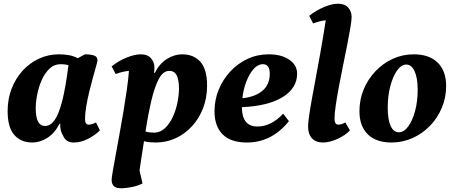

<svg xmlns="http://www.w3.org/2000/svg" viewBox="-20 -754 2437 1032"><path d="M154 12Q93 12 57 -28.5Q21 -69 21 -157Q21 -222 42.5 -277.5Q64 -333 102 -374.5Q140 -416 190 -439Q240 -462 296 -462Q325 -462 350.5 -457.5Q376 -453 398 -441L436 -462Q465 -462 484.5 -456Q504 -450 504 -430Q504 -424 497 -399.5Q490 -375 480 -339Q470 -303 460 -262Q450 -221 443.5 -182Q437 -143 437 -114Q437 -97 442.5 -90.5Q448 -84 458 -84Q465 -84 475 -87Q485 -90 496 -96L517 -53Q492 -28 453.5 -8Q415 12 376 12Q334 12 319 -25Q302 -51 304 -89H300Q274 -38 234.5 -13Q195 12 154 12ZM172 -171Q172 -126 184 -101.5Q196 -77 223 -77Q251 -77 273.5 -108.5Q296 -140 314.5 -212Q333 -284 348 -404Q328 -409 306 -409Q271 -409 246 -385Q221 -361 204.5 -324Q188 -287 180 -246Q172 -205 172 -171Z M633 258Q602 258 591 245.5Q580 233 580 213Q580 203 586 167.5Q592 132 601.5 80.5Q611 29 622 -31.5Q633 -92 643.5 -154.5Q654 -217 662 -273.5Q670 -330 673 -373Q638 -370 602 -356L580 -397Q617 -427 660.5 -444.5Q704 -462 736 -462Q774 -462 792 -440.5Q810 -419 810 -391Q810 -383 809.5 -376Q809 -369 808 -362H812Q837 -412 877 -437Q917 -462 959 -462Q1021 -462 1057 -422Q1093 -382 1093 -293Q1093 -228 1071.5 -172.5Q1050 -117 1012 -75.5Q974 -34 924 -11Q874 12 817 12Q800 12 784.5 10.5Q769 9 754 5Q748 42 742 81.5Q736 121 730 162L746 232Q721 245 688 251.5Q655 258 633 258ZM890 -373Q857 -373 834.5 -331.5Q812 -290 794.5 -217Q777 -144 762 -47Q783 -41 807 -41Q841 -41 866.5 -65Q892 -89 909 -126Q926 -163 934 -204Q942 -245 942 -279Q942 -324 930 -348.5Q918 -373 890 -373Z M1307 12Q1221 12 1177 -31.5Q1133 -75 1133 -156Q1133 -217 1155.5 -272Q1178 -327 1218 -370Q1258 -413 1310.5 -437.5Q1363 -462 1424 -462Q1493 -462 1535 -433Q1577 -404 1577 -358Q1577 -280 1499 -232Q1421 -184 1280 -178Q1281 -74 1363 -74Q1438 -74 1502 -143L1533 -103Q1441 12 1307 12ZM1393 -409Q1366 -409 1343 -383Q1320 -357 1304 -315.5Q1288 -274 1283 -226Q1351 -233 1390.5 -266Q1430 -299 1430 -358Q1430 -409 1393 -409Z M1716 12Q1678 12 1657 -10.5Q1636 -33 1636 -73Q1636 -100 1645.5 -158.5Q1655 -217 1670 -296Q1685 -375 1701 -465Q1717 -555 1731 -645Q1697 -641 1663 -628L1642 -669Q1679 -698 1721.5 -716Q1764 -734 1796 -734Q1834 -734 1852 -712.5Q1870 -691 1870 -663Q1870 -646 1863.5 -606.5Q1857 -567 1846.5 -514Q1836 -461 1824 -402.5Q1812 -344 1801.5 -288Q1791 -232 1784.5 -187Q1778 -142 1778 -116Q1778 -84 1799 -84Q1816 -84 1836 -96L1861 -53Q1834 -25 1792 -6.5Q1750 12 1716 12Z M2084 12Q2002 12 1957 -32Q1912 -76 1912 -156Q1912 -219 1935 -274Q1958 -329 1998.5 -371.5Q2039 -414 2091.5 -438Q2144 -462 2204 -462Q2287 -462 2332.5 -417.5Q2378 -373 2378 -292Q2378 -230 2355 -175Q2332 -120 2291.5 -78Q2251 -36 2197.5 -12Q2144 12 2084 12ZM2124 -43Q2151 -43 2174 -74Q2197 -105 2211 -157Q2225 -209 2225 -271Q2225 -335 2208.5 -371Q2192 -407 2164 -407Q2137 -407 2114.5 -375.5Q2092 -344 2078 -291Q2064 -238 2064 -176Q2064 -112 2079.5 -77.5Q2095 -43 2124 -43Z"/></svg>

Font: Petrona ExtraBold
Style: Italic
Weight: 800
Italic angle: -9°
Designer: Ringo R. Seeber
Foundry: Ringo R. Seeber
Version: Version 2.001; ttfautohint (v1.8.3)